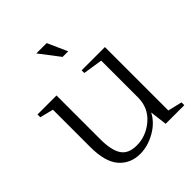

<svg xmlns="http://www.w3.org/2000/svg" viewBox="-213 -877 1021 1021"><g transform="rotate(-45 297.5 -366.5)"><path d="M450 -480 340 -497V-517H515V-40L595 -21V0H455L443 -97Q416 -45 359.5 -13.5Q303 18 247 18Q174 18 129 -33Q84 -84 84 -196V-477L8 -496V-517H151V-187Q151 -106 176.5 -66.5Q202 -27 265 -27Q336 -27 393 -76Q450 -125 450 -203ZM233 -751H311L361 -639H319Z"/></g></svg>

Font: Afta serif
Style: Regular
Weight: 400
Designer: parq.ink
Foundry: Oriol Esparraguera Font
Version: Version 1.000